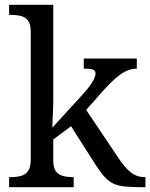

<svg xmlns="http://www.w3.org/2000/svg" viewBox="-20 -780 626 800"><path d="M18 0V-42H26Q49 -42 67.5 -47Q86 -52 97 -67.5Q108 -83 108 -114V-650Q108 -680 96.5 -694.5Q85 -709 66.5 -713.5Q48 -718 26 -718H18V-760H202V-374Q202 -361 201.5 -340Q201 -319 200 -298Q199 -277 198.5 -262.5Q198 -248 198 -248L323 -385Q345 -409 356.5 -425.5Q368 -442 373 -453.5Q378 -465 378 -474Q378 -487 366 -490.5Q354 -494 329 -494V-536H550V-494Q533 -494 516 -488Q499 -482 482 -470Q465 -458 447 -440.5Q429 -423 409 -401L339 -322L472 -124Q498 -84 523.5 -63Q549 -42 583 -42H586V0H572Q529 0 500 -3Q471 -6 451.5 -15.5Q432 -25 414.5 -44.5Q397 -64 376 -97L276 -254L202 -199V-109Q202 -80 213.5 -65.5Q225 -51 243.5 -46.5Q262 -42 284 -42H287V0Z"/></svg>

Font: Noto Serif Tamil
Style: Italic
Weight: 400
Italic angle: -12°
Designer: Indian Type Foundry, Tom Grace, and the Monotype Design Team
Foundry: Monotype Imaging Inc.
Version: Version 2.003